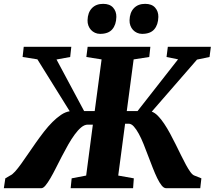

<svg xmlns="http://www.w3.org/2000/svg" viewBox="-49 -989 1128 1009"><path d="M477.1 -811Q462.4 -811 450.2 -816.7Q438 -822.3 429.2 -831.8Q420.4 -841.3 415.5 -854.5Q410.6 -867.7 411.1 -882.8Q412.1 -922.9 433.8 -945.8Q455.6 -968.8 493.2 -968.8Q527.8 -968.8 545.4 -949Q563 -929.2 562.5 -899.9Q561.5 -858.9 541 -835Q520.5 -811 477.1 -811ZM697.8 -811Q683.1 -811 670.9 -816.7Q658.7 -822.3 649.9 -831.8Q641.1 -841.3 636.2 -854.5Q631.3 -867.7 631.8 -882.8Q632.8 -922.9 654.5 -945.8Q676.3 -968.8 713.9 -968.8Q748.5 -968.8 766.1 -949Q783.7 -929.2 783.2 -899.9Q782.2 -858.9 761.7 -835Q741.2 -811 697.8 -811ZM327.6 -51.8 403.8 -66.4 439 -334H412.1Q395 -334 377.7 -319.6Q360.4 -305.2 343.3 -281.7Q326.2 -258.3 309.1 -228.3Q292 -198.2 275.9 -167Q259.8 -135.7 244.6 -105.7Q229.5 -75.7 215.8 -52.2Q202.1 -28.8 190.2 -14.4Q178.2 0 168.5 0H-28.8L-21 -51.8L3.9 -66.4Q15.6 -71.3 30.3 -87.6Q44.9 -104 62 -127.7Q79.1 -151.4 98.6 -180.2Q118.2 -209 139.2 -238.8Q160.2 -268.6 182.1 -296.9Q204.1 -325.2 226.8 -347.9Q249.5 -370.6 272.2 -385.7Q294.9 -400.9 317.4 -404.3L147.5 -677.2L69.8 -689.5L75.7 -743.2H325.7L319.8 -689.5L248 -676.3L393.1 -405.3H448.7L484.9 -676.8L404.8 -689.5L411.6 -743.2H741.2L735.4 -689.5L653.3 -676.8L617.2 -405.3H673.8L886.7 -677.2L826.2 -689.5L833 -743.2H1059.1L1052.2 -689.5L986.3 -675.8L748.5 -402.3Q765.1 -396.5 781.5 -379.6Q797.9 -362.8 813.7 -339.1Q829.6 -315.4 845 -286.9Q860.4 -258.3 874.8 -229.2Q889.2 -200.2 902.8 -172.4Q916.5 -144.5 928.7 -122.1Q940.9 -99.6 951.9 -84.7Q962.9 -69.8 972.7 -66.4L1009.3 -51.8L1003.4 0H823.7Q812 0 800.3 -14.6Q788.6 -29.3 777.1 -53Q765.6 -76.7 753.7 -107.2Q741.7 -137.7 729.7 -169.4Q717.8 -201.2 705.6 -231.7Q693.4 -262.2 680.4 -285.9Q667.5 -309.6 654.3 -324.2Q641.1 -338.9 627 -338.9H608.4L572.3 -66.4L654.3 -51.8L650.4 0H322.3Z"/></svg>

Font: Merriweather UltraBold
Style: Italic
Weight: 900
Italic angle: -7°
Designer: Eben Sorkin ( eben@eyebytes.com )
Foundry: Eben Sorkin ( eben@eyebytes.com )
Version: Version 1.52; ttfautohint (v1.4.1)